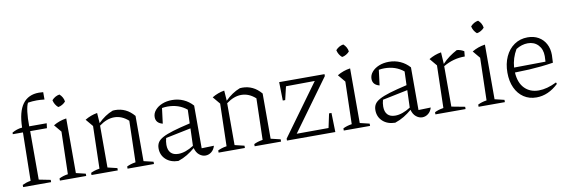

<svg xmlns="http://www.w3.org/2000/svg" viewBox="-54 -1147 4633 1568"><g transform="rotate(-10 2263.0 -363.5)"><path d="M30 -440V-453Q49 -464 69.5 -471Q90 -478 114 -480Q117 -611 163.5 -674Q210 -737 298 -737Q315 -737 334 -735V-674Q301 -678 270 -678Q232 -678 197 -672Q185 -651 178.5 -600Q172 -549 173 -480H318L313 -440H174V-38L270 -19V0H38V-18Q52 -25 68.5 -30.5Q85 -36 107 -40L114 -440ZM343 0V-18Q359 -26 377 -31.5Q395 -37 416 -40L425 -392L374 -453Q399 -468 426 -477.5Q453 -487 482 -491V-38L561 -19V0ZM461 -693Q491 -666 496 -629Q485 -616 468 -606Q451 -596 434 -594Q405 -619 397 -657Q424 -687 461 -693Z M605 0V-18Q619 -25 636 -30.5Q653 -36 678 -40L687 -392L636 -453Q684 -482 738 -491L744 -406Q772 -434 802.5 -454.5Q833 -475 867 -488Q876 -489 887 -489Q932 -489 971 -470.5Q1010 -452 1043 -413V-38L1123 -19V0H904V-18Q918 -25 935 -30.5Q952 -36 977 -40L986 -383Q932 -432 868 -432Q807 -432 744 -385V-38L823 -19V0Z M1324 10Q1260 9 1221 -27Q1182 -63 1182 -119Q1182 -147 1194.5 -167.5Q1207 -188 1238 -205Q1269 -222 1325 -239Q1381 -256 1468 -276L1472 -389Q1407 -443 1313 -443Q1291 -443 1267 -439L1251 -312Q1195 -326 1195 -376Q1195 -407 1217 -433Q1239 -459 1276 -474Q1313 -489 1359 -489Q1409 -489 1452.5 -469.5Q1496 -450 1529 -413V-59L1631 -62Q1622 -30 1599.5 -12.5Q1577 5 1550 5Q1523 5 1499 -14.5Q1475 -34 1465 -72Q1433 -45 1399.5 -24.5Q1366 -4 1324 10ZM1250 -136Q1250 -93 1271.5 -70Q1293 -47 1335 -47Q1393 -47 1462 -91L1467 -235L1258 -192Q1250 -164 1250 -136Z M1659 0V-18Q1673 -25 1690 -30.5Q1707 -36 1732 -40L1741 -392L1690 -453Q1738 -482 1792 -491L1798 -406Q1826 -434 1856.5 -454.5Q1887 -475 1921 -488Q1930 -489 1941 -489Q1986 -489 2025 -470.5Q2064 -452 2097 -413V-38L2177 -19V0H1958V-18Q1972 -25 1989 -30.5Q2006 -36 2031 -40L2040 -383Q1986 -432 1922 -432Q1861 -432 1798 -385V-38L1877 -19V0Z M2226 0V-16L2534 -440L2295 -438L2269 -328H2249L2246 -481H2622V-465L2314 -41L2578 -42L2603 -159H2623L2627 0Z M2697 0V-18Q2713 -26 2731 -31.5Q2749 -37 2770 -40L2779 -392L2728 -453Q2753 -468 2780 -477.5Q2807 -487 2836 -491V-38L2915 -19V0ZM2815 -693Q2845 -666 2850 -629Q2839 -616 2822 -606Q2805 -596 2788 -594Q2759 -619 2751 -657Q2778 -687 2815 -693Z M3122 10Q3058 9 3019 -27Q2980 -63 2980 -119Q2980 -147 2992.5 -167.5Q3005 -188 3036 -205Q3067 -222 3123 -239Q3179 -256 3266 -276L3270 -389Q3205 -443 3111 -443Q3089 -443 3065 -439L3049 -312Q2993 -326 2993 -376Q2993 -407 3015 -433Q3037 -459 3074 -474Q3111 -489 3157 -489Q3207 -489 3250.5 -469.5Q3294 -450 3327 -413V-59L3429 -62Q3420 -30 3397.5 -12.5Q3375 5 3348 5Q3321 5 3297 -14.5Q3273 -34 3263 -72Q3231 -45 3197.5 -24.5Q3164 -4 3122 10ZM3048 -136Q3048 -93 3069.5 -70Q3091 -47 3133 -47Q3191 -47 3260 -91L3265 -235L3056 -192Q3048 -164 3048 -136Z M3457 0V-18Q3471 -25 3488 -30.5Q3505 -36 3530 -40L3539 -392L3488 -453Q3536 -482 3590 -491L3596 -394Q3624 -424 3655 -446.5Q3686 -469 3720 -487Q3752 -484 3779 -467L3775 -424Q3680 -425 3596 -375V-40L3707 -19V0Z M3815 0V-18Q3831 -26 3849 -31.5Q3867 -37 3888 -40L3897 -392L3846 -453Q3871 -468 3898 -477.5Q3925 -487 3954 -491V-38L4033 -19V0ZM3933 -693Q3963 -666 3968 -629Q3957 -616 3940 -606Q3923 -596 3906 -594Q3877 -619 3869 -657Q3896 -687 3933 -693Z M4295 7Q4235 7 4190 -23Q4145 -53 4120 -107Q4095 -161 4095 -233Q4095 -307 4121.5 -365Q4148 -423 4196 -456Q4244 -489 4307 -489Q4358 -489 4396.5 -467Q4435 -445 4456.5 -405Q4478 -365 4478 -313L4475 -249Q4424 -241 4375.5 -236Q4327 -231 4274 -228Q4221 -225 4156 -224Q4161 -138 4206 -92Q4251 -46 4323 -46Q4391 -46 4472 -86L4477 -73Q4393 7 4295 7ZM4202 -411Q4162 -344 4156 -265L4417 -268L4419 -314Q4419 -371 4386 -406Q4353 -441 4300 -441Q4250 -441 4202 -411Z"/></g></svg>

Font: Piazzolla Light
Style: Regular
Weight: 300
Designer: Juan Pablo del Peral
Foundry: Huerta Tipografica
Version: Version 1.330